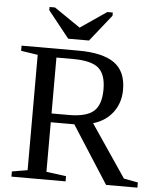

<svg xmlns="http://www.w3.org/2000/svg" viewBox="-58 -908 783 957"><g transform="rotate(5 333.5 -429.5)"><path d="M207 -287.1V-39.1L306.2 -25.9V0H35.2V-25.9L112.8 -39.1V-616.2L28.8 -628.9V-654.8H311.5Q434.6 -654.8 493.2 -613.3Q551.8 -571.8 551.8 -480Q551.8 -414.6 516.1 -366.9Q480.5 -319.3 417.5 -300.8L594.7 -39.1L665.5 -25.9V0H508.8L324.7 -287.1ZM454.6 -473.1Q454.6 -547.9 418.2 -579.3Q381.8 -610.8 290.5 -610.8H207V-331.1H293.5Q380.9 -331.1 417.7 -363.5Q454.6 -396 454.6 -473.1ZM178.2 -858.9 309.1 -769.5 439.9 -858.9H467.3V-842.8L361.3 -709.5H257.3L150.9 -842.8V-858.9Z"/></g></svg>

Font: Tinos
Style: Regular
Weight: 400
Designer: Steve Matteson
Foundry: Monotype Imaging Inc.
Version: Version 1.23